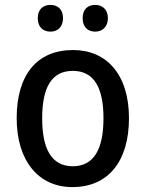

<svg xmlns="http://www.w3.org/2000/svg" viewBox="-20 -753 594 783"><path d="M134 -679C134 -641 157 -624 186 -624C214 -624 237 -642 237 -679C237 -716 214 -733 186 -733C157 -733 134 -716 134 -679ZM317 -679C317 -642 339 -624 368 -624C396 -624 420 -642 420 -679C420 -716 396 -733 368 -733C339 -733 317 -716 317 -679ZM506 -271C506 -450 414 -549 278 -549C130 -549 48 -447 48 -271C48 -97 137 10 275 10C423 10 506 -97 506 -271ZM152 -270C152 -396 190 -464 277 -464C363 -464 402 -396 402 -271C402 -145 363 -75 277 -75C190 -75 152 -146 152 -270Z"/></svg>

Font: Noto Sans Arabic UI SmCn Md
Style: Regular
Weight: 500
Width: 4
Designer: Monotype Design Team, Nadine Chahine and Nizar Qandah
Foundry: Monotype Imaging Inc.
Version: Version 2.010